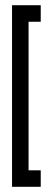

<svg xmlns="http://www.w3.org/2000/svg" viewBox="-20 -681 189 732"><path d="M135.3 -661.1V-598.1H88.9V-31.7H135.3V31.2H25.9V-661.1Z"/></svg>

Font: Fibel Sued LRS
Style: Regular
Weight: 400
Designer: Peter Wiegel
Foundry: Peter Wiegel
Version: Version 000.000